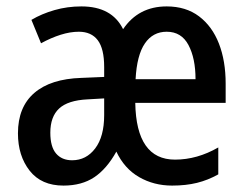

<svg xmlns="http://www.w3.org/2000/svg" viewBox="-20 -569 766 599"><path d="M500 -549Q560 -549 601 -518Q642 -487 663 -433Q684 -379 684 -308V-248H402Q405 -71 526 -71Q595 -71 661 -109V-25Q629 -7 594.5 1.5Q560 10 517 10Q460 10 414 -16.5Q368 -43 343 -96Q313 -42 274 -16Q235 10 178 10Q109 10 72.5 -36.5Q36 -83 36 -153Q36 -235 87 -279Q138 -323 234 -326L305 -329V-360Q305 -417 285 -443.5Q265 -470 226 -470Q199 -470 169 -460.5Q139 -451 108 -434L78 -507Q110 -526 150 -537.5Q190 -549 234 -549Q329 -549 364 -478Q412 -549 500 -549ZM500 -470Q457 -470 432 -433.5Q407 -397 403 -322H590Q590 -387 568 -428.5Q546 -470 500 -470ZM253 -259Q192 -256 164.5 -230.5Q137 -205 137 -155Q137 -111 155 -90Q173 -69 205 -69Q249 -69 277 -106Q305 -143 305 -210V-262Z"/></svg>

Font: Noto Sans Georgian Condensed Medium
Style: Regular
Weight: 500
Width: 3
Designer: Monotype Design Team, Akaki Razmadze
Foundry: Google LLC
Version: Version 2.005; ttfautohint (v1.8.4.7-5d5b)